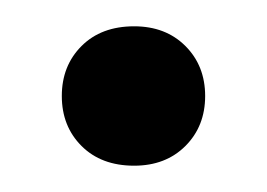

<svg xmlns="http://www.w3.org/2000/svg" viewBox="-20 -350 203 146"><path d="M27 -277Q27 -300 42 -315Q57 -330 82 -330Q106 -330 121 -315Q136 -300 136 -277Q136 -254 121 -239Q106 -224 82 -224Q57 -224 42 -239Q27 -254 27 -277Z"/></svg>

Font: Mona Sans Condensed
Style: Regular
Weight: 400
Width: 3
Designer: Deni Anggara
Foundry: GitHub
Version: Version 2.000